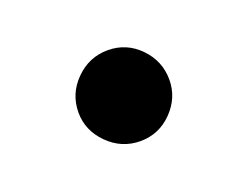

<svg xmlns="http://www.w3.org/2000/svg" viewBox="-41 -401 363 280"><g transform="rotate(-20 140.0 -261.5)"><path d="M69 -261Q69 -290 90 -311Q111 -332 140 -332Q169 -332 189.5 -311Q210 -290 210 -261Q210 -233 189.5 -212Q169 -191 140 -191Q111 -191 90 -212Q69 -233 69 -261Z"/></g></svg>

Font: Aref Ruqaa Ink
Style: Bold
Weight: 700
Designer: Abdullah Aref
Version: Version 1.005